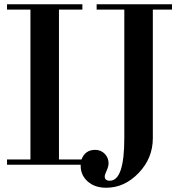

<svg xmlns="http://www.w3.org/2000/svg" viewBox="-20 -774 888 902"><path d="M434 -729V-754H788V-729H698V-125Q698 -31 631.5 38.5Q565 108 479 108Q425 108 392 78.5Q359 49 359 5V0H13V-25H123V-729H13V-754H367V-729H257V-25H363Q380 -70 427 -70Q454 -70 472 -51.5Q490 -33 490 -7Q490 8 481 27.5Q472 47 472 55Q472 75 496 75Q564 75 564 -125V-729Z"/></svg>

Font: Libre Bodoni
Style: Regular
Weight: 400
Designer: Pablo Impallari, Rodrigo Fuenzalida
Foundry: Pablo Impallari, Rodrigo Fuenzalida
Version: Version 1.001